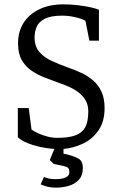

<svg xmlns="http://www.w3.org/2000/svg" viewBox="-20 -678 548 883"><path d="M238 185Q216 185 200 181Q184 177 167 170L182 136Q192 140 204.5 143Q217 146 234 146Q267 146 283 137.5Q299 129 299 115Q299 97 290.5 92Q282 87 266 84L227 76L209 58L230 7Q197 5 163.5 -2.5Q130 -10 103 -21.5Q76 -33 62 -47V-181H112L125 -82Q148 -66 181.5 -55Q215 -44 242 -44Q289 -44 321 -53.5Q353 -63 369.5 -89Q386 -115 386 -165Q386 -195 374 -216Q362 -237 342.5 -252Q323 -267 300 -277.5Q277 -288 256 -295Q223 -307 189 -320Q155 -333 126.5 -352Q98 -371 80.5 -401Q63 -431 63 -478Q63 -533 88.5 -573Q114 -613 161 -635.5Q208 -658 272 -658Q304 -658 338 -654Q372 -650 398.5 -644Q425 -638 435 -633V-491H391L373 -582Q357 -592 326 -599Q295 -606 267 -606Q215 -606 187.5 -592.5Q160 -579 149.5 -556.5Q139 -534 139 -506Q139 -464 161.5 -438.5Q184 -413 219.5 -397Q255 -381 294 -367Q323 -357 352.5 -343.5Q382 -330 406.5 -309.5Q431 -289 446 -258Q461 -227 461 -181Q461 -119 433 -78.5Q405 -38 361.5 -17.5Q318 3 272 7V29L288 32Q316 39 338.5 50Q361 61 361 94Q361 130 341.5 150Q322 170 293.5 177.5Q265 185 238 185Z"/></svg>

Font: Faustina Light
Style: Regular
Weight: 300
Designer: Alfonso Garcia
Foundry: http://www.omnibus-type.com
Version: Version 1.200